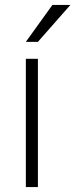

<svg xmlns="http://www.w3.org/2000/svg" viewBox="-20 -763 306 780"><path d="M134 -593H85L193 -743H266ZM134 -3H85V-524H134Z"/></svg>

Font: LXGW 975 Gothic SC 200W
Style: Regular
Weight: 200
Version: Version 2.01;February 25, 2021